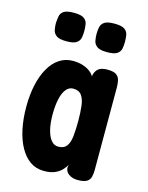

<svg xmlns="http://www.w3.org/2000/svg" viewBox="-107 -750 635 826"><g transform="rotate(15 211.0 -337.5)"><path d="M320 8Q296 8 280 -3.5Q264 -15 264 -34L266 -45Q260 -34 248.5 -21.5Q237 -9 218 -0.5Q199 8 169 8Q134 8 107.5 -10.5Q81 -29 62.5 -62.5Q44 -96 34.5 -141Q25 -186 25 -240Q25 -292 34.5 -336Q44 -380 62.5 -413Q81 -446 108 -464Q135 -482 169 -482Q194 -482 213.5 -475.5Q233 -469 246.5 -458.5Q260 -448 266 -435L264 -441Q268 -462 281 -473Q294 -484 321 -484Q349 -484 361 -475.5Q373 -467 376.5 -452.5Q380 -438 380 -421V-52Q380 -36 376.5 -22Q373 -8 360.5 0Q348 8 320 8ZM202 -109Q227 -109 239 -125Q251 -141 254 -170.5Q257 -200 257 -238Q257 -276 253.5 -305Q250 -334 238 -350.5Q226 -367 200 -367Q182 -367 169 -351Q156 -335 149.5 -305.5Q143 -276 143 -237Q143 -198 150 -169.5Q157 -141 170 -125Q183 -109 202 -109ZM299 -556Q268 -556 255 -565.5Q242 -575 239 -590Q236 -605 236 -620Q236 -636 239 -650.5Q242 -665 255 -674Q268 -683 300 -683Q332 -683 345 -673.5Q358 -664 360.5 -649.5Q363 -635 363 -619Q363 -604 360.5 -589.5Q358 -575 345 -565.5Q332 -556 299 -556ZM119 -556Q87 -556 74 -565.5Q61 -575 58 -590Q55 -605 55 -620Q56 -636 58.5 -650.5Q61 -665 74 -674Q87 -683 119 -683Q151 -683 164 -673.5Q177 -664 179.5 -649.5Q182 -635 182 -619Q182 -604 179.5 -589.5Q177 -575 164 -565.5Q151 -556 119 -556Z"/></g></svg>

Font: Fredoka Condensed Medium
Style: Regular
Weight: 500
Width: 3
Designer: Ben Nathan
Foundry: Milena B. Brandão, Ben Nathan
Version: Version 2.001